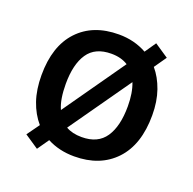

<svg xmlns="http://www.w3.org/2000/svg" viewBox="-110 -680 830 826"><g transform="rotate(20 305.0 -267.0)"><path d="M559 -271Q559 -136 490 -63Q421 10 303 10Q234 10 179 -19L142 34L78 -9L119 -66Q87 -103 69.5 -154Q52 -205 52 -271Q52 -404 120 -476.5Q188 -549 306 -549Q377 -549 434 -517L469 -568L533 -525L494 -469Q524 -434 541.5 -384Q559 -334 559 -271ZM163 -271Q163 -237 167.5 -208.5Q172 -180 182 -158L380 -440Q349 -460 304 -460Q230 -460 196.5 -410.5Q163 -361 163 -271ZM447 -271Q447 -333 430 -376L233 -96Q262 -79 305 -79Q379 -79 413 -129.5Q447 -180 447 -271Z"/></g></svg>

Font: Noto Kufi Arabic Medium
Style: Regular
Weight: 500
Designer: Monotype Design Team, David Williams, Khaled Hosny
Foundry: Google LLC
Version: Version 2.109; ttfautohint (v1.8.4.7-5d5b)